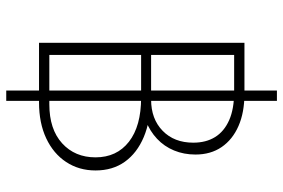

<svg xmlns="http://www.w3.org/2000/svg" viewBox="-166 -636 907 615"><g transform="rotate(90 287.5 -328.5)"><path d="M295 -330 301 -357Q368 -357 419 -335.5Q470 -314 498 -275Q526 -236 526 -181Q526 -128 499 -87Q472 -46 423 -23Q374 0 308 0H117V-658H280Q340 -658 383.5 -639Q427 -620 451 -585Q475 -550 475 -501Q475 -464 462 -432.5Q449 -401 424.5 -378Q400 -355 367.5 -342.5Q335 -330 295 -330ZM144 -359H299Q361 -359 399 -396Q437 -433 437 -494Q437 -535 419 -564Q401 -593 365 -609Q329 -625 274 -625H156V-33H314Q394 -33 439 -74Q484 -115 484 -181Q484 -249 434 -288Q384 -327 293 -327H144ZM270 105V-762H303V105Z"/></g></svg>

Font: Ysabeau Office ExtraLight
Style: Regular
Weight: 250
Designer: Christian Thalmann (Catharsis Fonts)
Version: Version 2.001;gftools[0.9.30]; featfreeze: tnum,lnum,ss02